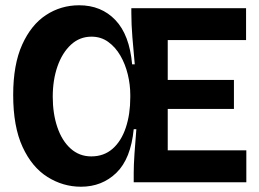

<svg xmlns="http://www.w3.org/2000/svg" viewBox="-20 -691 982 728"><path d="M287 17Q219 17 160 -20Q101 -57 65.5 -134Q30 -211 30 -331Q30 -446 64 -521.5Q98 -597 154.5 -634Q211 -671 280 -671Q364 -671 417.5 -615Q471 -559 481 -447H491Q486 -500 482 -549.5Q478 -599 478 -642V-660H913V-539H616V-388H867V-278H616V-121H914V0H487V-36Q487 -64 490 -109.5Q493 -155 497 -201H487Q476 -89 421.5 -36Q367 17 287 17ZM326 -98Q374 -98 407 -127Q440 -156 457 -207Q474 -258 474 -322V-331Q474 -370 464.5 -409Q455 -448 436.5 -480Q418 -512 390.5 -532Q363 -552 327 -552Q282 -552 249 -521.5Q216 -491 198 -439.5Q180 -388 180 -324Q180 -260 197.5 -208.5Q215 -157 248 -127.5Q281 -98 326 -98Z"/></svg>

Font: Bricolage Grotesque 48pt Bricolage Grotesque 48pt Regular
Style: Bold
Weight: 700
Designer: Mathieu Triay
Foundry: Atelier Triay
Version: Version 1.000; ttfautohint (v1.8.4.7-5d5b);gftools[0.9.32]